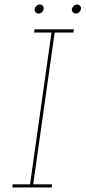

<svg xmlns="http://www.w3.org/2000/svg" viewBox="-20 -830 379 850"><path d="M36 -14 35 0H209L210 -14H127L222 -686H305L307 -700H133L131 -686H208L113 -14ZM298 -790Q297 -782 302.5 -776Q308 -770 316 -770Q324 -770 330.5 -776Q337 -782 338 -790Q340 -798 334.5 -804Q329 -810 321 -810Q313 -810 306.5 -804Q300 -798 298 -790ZM133 -790Q132 -782 137.5 -776Q143 -770 151 -770Q159 -770 165.5 -776Q172 -782 173 -790Q175 -798 169.5 -804Q164 -810 156 -810Q148 -810 141.5 -804Q135 -798 133 -790Z"/></svg>

Font: Josefin Slab Thin Thin
Style: Italic
Weight: 250
Italic angle: -12°
Version: Version 2.000